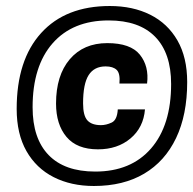

<svg xmlns="http://www.w3.org/2000/svg" viewBox="-20 -752 643 639"><path d="M292.5 -133Q216.5 -133 158.5 -162.5Q100.5 -192 68 -249.2Q35.5 -306.5 35.5 -389.5Q35.5 -552.5 117 -642.2Q198.5 -732 345.5 -732Q422 -732 480 -703Q538 -674 570.5 -617.5Q603 -561 603 -479Q603 -370 566 -292.5Q529 -215 459.8 -174Q390.5 -133 292.5 -133ZM297 -181Q416 -181 482.8 -258Q549.5 -335 549.5 -472.5Q549.5 -575.5 496.2 -629.8Q443 -684 341.5 -684Q222 -684 155.2 -608Q88.5 -532 88.5 -395Q88.5 -291 141.8 -236Q195 -181 297 -181ZM306 -255Q236 -255 201.2 -296.5Q166.5 -338 166.5 -407.5Q166.5 -501 212.2 -554.8Q258 -608.5 337 -608.5Q414.5 -608.5 445.5 -570Q476.5 -531.5 469.5 -474H377.5Q380.5 -508 368.2 -519.5Q356 -531 331.5 -531Q293.5 -531 275 -502Q256.5 -473 256.5 -408Q256.5 -367 271 -351.2Q285.5 -335.5 316 -335.5Q333 -335.5 351.5 -344Q370 -352.5 372 -388H462.5Q457.5 -327.5 414.2 -291.2Q371 -255 306 -255Z"/></svg>

Font: Spline Sans Mono Medium
Style: Italic
Weight: 500
Italic angle: -4°
Monospace: yes
Designer: Eben Sorkin, Mirko Velimirovic
Foundry: Sorkin Type
Version: Version 1.004